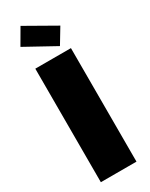

<svg xmlns="http://www.w3.org/2000/svg" viewBox="-243 -992 808 1037"><g transform="rotate(-30 161.0 -474.0)"><path d="M49.8 0V-708H272V0ZM39.1 -850.1 96.2 -948.2 283.2 -841.8 226.1 -747.1Z"/></g></svg>

Font: SVN-Poppins Black
Style: Regular
Weight: 900
Designer: Ninad Kale (Devanagari), Jonny Pinhorn (Latin)
Foundry: Indian Type Foundry
Version: Version 3.002 2017